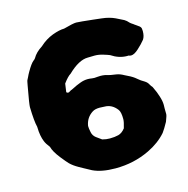

<svg xmlns="http://www.w3.org/2000/svg" viewBox="-127 -1002 1133 1155"><g transform="rotate(-15 439.5 -424.5)"><path d="M407.7 -337.4C379.4 -319.3 362.8 -293.5 357.4 -259.8C357.4 -250 358.9 -237.3 362.3 -221.2C365.2 -205.1 373 -192.9 385.3 -183.6C397.5 -174.3 408.2 -166.5 418.5 -159.7C434.6 -155.3 449.7 -153.3 464.8 -153.3C485.4 -153.3 503.4 -155.3 518.6 -159.2C533.7 -163.1 548.3 -173.3 561.5 -190.4C568.8 -214.8 572.8 -232.9 572.8 -245.1C572.8 -274.4 568.8 -294.4 560.5 -305.2C539.6 -333 513.7 -346.7 482.4 -346.7C471.7 -347.7 461.9 -348.1 453.6 -348.1C434.1 -348.1 418.9 -344.7 407.7 -337.4ZM311.5 3.4C295.9 -4.4 280.8 -12.7 265.6 -21.5C257.3 -26.4 248.5 -31.2 240.2 -35.6C218.3 -47.9 200.7 -60.5 187.5 -73.7C179.2 -82 165.5 -98.6 145.5 -123.5C122.6 -152.8 108.4 -177.7 103.5 -197.8C90.3 -214.4 81.5 -228.5 76.7 -240.7C71.8 -252.9 67.9 -266.1 65.4 -280.3C62.5 -294.4 61 -312.5 60.5 -334.5C54.2 -358.4 50.3 -400.4 48.8 -460C48.8 -465.3 50.3 -477.5 53.2 -497.1C66.9 -577.1 74.2 -618.2 75.7 -619.6C76.7 -621.1 79.6 -626.5 84.5 -636.7C88.9 -647 94.2 -656.7 100.1 -667C117.2 -696.8 130.9 -715.3 141.1 -723.6C146.5 -727.1 150.9 -731.4 154.3 -736.3C166.5 -758.3 186 -777.3 212.9 -794.4C238.8 -818.4 266.6 -835.4 296.4 -846.7C325.7 -857.4 350.1 -862.8 369.6 -862.8C410.2 -874 436.5 -879.4 449.2 -879.4C453.6 -879.4 466.8 -878.4 487.8 -876.5C508.8 -874 530.8 -872.1 553.7 -869.6C576.7 -867.2 593.3 -865.2 604.5 -863.8C635.7 -860.4 662.6 -853 685.5 -842.3C708.5 -831.5 724.1 -823.7 733.4 -818.4C742.7 -813 751 -805.7 759.3 -795.9C763.7 -791.5 768.6 -788.1 773.9 -784.7C777.3 -782.7 780.3 -780.8 782.7 -778.3C787.1 -774.9 792 -771.5 797.4 -768.1C802.7 -764.6 808.1 -760.7 813 -756.8C817.9 -752.4 820.8 -748 821.8 -742.7C822.8 -737.3 823.2 -731.9 823.2 -726.1C823.2 -704.6 818.8 -687.5 810.5 -675.3C797.9 -659.7 782.7 -643.6 764.6 -627.4C746.6 -610.8 731 -602.5 717.8 -602.5C712.4 -602.5 707.5 -603.5 702.1 -606C702.1 -606 693.4 -605.5 693.4 -605.5C660.2 -605.5 627.4 -616.2 595.7 -637.2C590.8 -639.6 578.1 -644 557.1 -650.4C539.6 -655.8 522 -658.7 504.9 -658.7C504.9 -658.7 461.9 -657.7 461.9 -657.7C424.8 -657.7 383.3 -635.3 337.4 -590.8C324.7 -583.5 309.1 -567.4 290.5 -542C290.5 -542 283.2 -490.7 283.2 -490.7C283.2 -489.3 285.2 -487.3 289.6 -485.4C291 -484.9 292.5 -484.4 293.9 -484.4C297.4 -484.4 301.8 -486.3 307.1 -490.2C312 -493.7 315.9 -495.6 318.4 -495.6C346.2 -509.8 366.7 -519 379.9 -523.4C396.5 -529.8 412.6 -532.7 428.7 -532.7C437.5 -532.7 446.3 -531.7 454.6 -530.3C460 -529.8 464.8 -529.3 469.7 -529.3C476.6 -529.3 482.9 -529.8 489.3 -530.8C495.6 -531.2 501.5 -531.7 507.3 -531.7C516.6 -531.7 525.4 -530.8 534.2 -529.3C556.2 -522.5 578.6 -518.1 601.6 -515.6C617.2 -513.2 632.3 -507.3 647.5 -498.5C653.8 -495.1 660.2 -491.7 666 -489.3C686 -480 703.1 -469.2 716.8 -457C728 -447.3 740.7 -438 755.9 -429.7C767.1 -422.9 774.9 -414.1 780.3 -403.3C783.7 -397 788.1 -391.1 793 -385.7C805.7 -359.9 814.9 -337.4 820.3 -318.4C826.7 -298.3 830.1 -280.8 830.1 -265.1C830.1 -265.1 829.6 -241.2 829.6 -241.2C829.6 -241.2 830.1 -207.5 830.1 -207.5C830.1 -201.2 825.7 -186 816.4 -162.6C801.8 -135.7 789.6 -116.2 779.8 -103C750 -68.8 711.4 -40.5 665 -18.1C599.1 13.7 528.3 29.3 452.1 29.3C394 29.3 347.2 20.5 311.5 3.4Z"/></g></svg>

Font: Kaph
Style: Regular
Weight: 400
Designer: GGBotNet
Foundry: f0n7.com